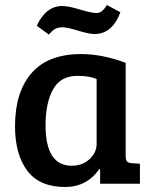

<svg xmlns="http://www.w3.org/2000/svg" viewBox="-20 -734 607 767"><path d="M482 -483V-111Q482 -95 487.5 -89Q493 -83 507 -82L539 -80V0H380V-58L377 -59Q327 13 240 13Q138 13 89 -52Q40 -117 40 -230Q40 -366 106 -442Q172 -518 304 -518Q389 -518 482 -483ZM366 -159V-418Q338 -431 289 -431Q222 -431 192 -377Q162 -323 162 -234Q162 -72 266 -72Q310 -72 338 -98.5Q366 -125 366 -159ZM175 -596 127 -631Q163 -710 229 -710Q253 -710 299 -696Q345 -682 366.5 -682Q388 -682 407 -714L461 -685Q428 -598 358 -598Q336 -598 292 -611.5Q248 -625 230.5 -625Q213 -625 202 -619.5Q191 -614 175 -596Z"/></svg>

Font: Bree Serif
Style: Regular
Weight: 400
Designer: Veronika Burian, Jos Scaglione
Foundry: TypeTogether
Version: Version 1.001